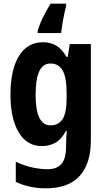

<svg xmlns="http://www.w3.org/2000/svg" viewBox="-20 -837 580 1046"><path d="M215 -607Q253 -607 284.5 -589.5Q316 -572 343 -527H349L360 -597H475V-72Q475 54 414 121.5Q353 189 229 189Q185 189 145 180.5Q105 172 66 154V44Q112 66 157 75.5Q202 85 239 85Q289 85 314.5 56.5Q340 28 340 -41V-49Q340 -68 341 -87.5Q342 -107 344 -124H340Q313 -76 280 -58.5Q247 -41 209 -41Q126 -41 81.5 -116.5Q37 -192 37 -321Q37 -456 83 -531.5Q129 -607 215 -607ZM255 -491Q214 -491 194 -449Q174 -407 174 -319Q174 -154 256 -154Q298 -154 320.5 -187.5Q343 -221 343 -304V-325Q343 -416 321 -453.5Q299 -491 255 -491ZM340 -804Q331 -769 323.5 -727.5Q316 -686 313 -657H185V-667Q195 -703 214 -742.5Q233 -782 256 -817H340Z"/></svg>

Font: Noto Sans Tamil UI Condensed
Style: Bold
Weight: 700
Width: 3
Designer: Jelle Bosma - Monotype Design Team
Foundry: Monotype Imaging Inc.
Version: Version 2.004; ttfautohint (v1.8.4.7-5d5b)